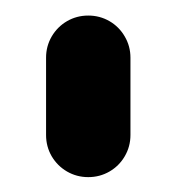

<svg xmlns="http://www.w3.org/2000/svg" viewBox="-20 -639 233 253"><path d="M96.3 -618.5Q111.5 -618.5 124.3 -611.1Q137 -603.7 144.4 -590.9Q151.9 -578.1 151.9 -563V-461.1Q151.9 -445.9 144.4 -433.1Q137 -420.4 124.3 -413Q111.5 -405.6 96.3 -405.6Q81.1 -405.6 68.3 -413Q55.6 -420.4 48.1 -433.1Q40.7 -445.9 40.7 -461.1V-563Q40.7 -578.1 48.1 -590.9Q55.6 -603.7 68.3 -611.1Q81.1 -618.5 96.3 -618.5Z"/></svg>

Font: 26F Galaxy Sans
Style: Regular
Weight: 400
Designer: C₂₉H₂₅N₃O₅
Version: Version 1.100;FEAKit 1.0